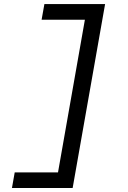

<svg xmlns="http://www.w3.org/2000/svg" viewBox="-20 -818 626 942"><path d="M38.6 104.5H336.4L495.6 -797.9H197.8L184.1 -721.2H396.5L264.6 27.8H52.2Z"/></svg>

Font: Cascadia Mono SemiLight
Style: Italic
Weight: 350
Italic angle: -10°
Monospace: yes
Designer: Aaron Bell
Foundry: Saja Typeworks
Version: Version 2404.023